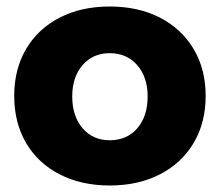

<svg xmlns="http://www.w3.org/2000/svg" viewBox="-20 -567 678 593"><path d="M615.2 -271Q615.2 -188 578.1 -125.5Q541 -63 474.1 -28.6Q407.2 5.9 318.8 5.9Q231 5.9 164.1 -28.6Q97.2 -63 60.5 -125.5Q23.9 -188 23.9 -271Q23.9 -353 60.5 -415.5Q97.2 -478 164.1 -512.5Q231 -546.9 318.8 -546.9Q407.2 -546.9 474.1 -512.5Q541 -478 578.1 -415.5Q615.2 -353 615.2 -271ZM203.1 -269Q203.1 -208 235.1 -170.9Q267.1 -133.8 318.8 -133.8Q372.1 -133.8 404.1 -170.9Q436 -208 436 -269Q436 -329.1 403.6 -366Q371.1 -402.8 318.8 -402.8Q267.1 -402.8 235.1 -366Q203.1 -329.1 203.1 -269Z"/></svg>

Font: Argentum Sans
Style: Bold
Weight: 700
Designer: Julieta Ulanovsky (Modified by Cristiano Sobral)
Foundry: Julieta Ulanovsky
Version: Version 1.000; ttfautohint (v1.5.65-e2d9)